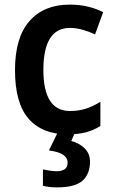

<svg xmlns="http://www.w3.org/2000/svg" viewBox="-20 -572 496 832"><path d="M273 10Q163 10 104 -57.5Q45 -125 45 -268Q45 -410 108 -481Q171 -552 281 -552Q328 -552 364.5 -542.5Q401 -533 427 -519L392 -423Q364 -436 336.5 -443.5Q309 -451 283 -451Q168 -451 168 -269Q168 -91 283 -91Q322 -91 353.5 -101.5Q385 -112 415 -131V-26Q385 -7 351.5 1.5Q318 10 273 10ZM370 128Q370 182 337.5 211Q305 240 228 240Q192 240 166 233V162Q179 165 196 167.5Q213 170 226 170Q247 170 260 161.5Q273 153 273 133Q273 90 192 80L231 0H306L289 39Q324 48 347 71Q370 94 370 128Z"/></svg>

Font: Noto Sans Gujarati SemiCondensed SemiBold
Style: Regular
Weight: 600
Width: 4
Designer: Jelle Bosma - Monotype Design Team, Universal Thirst
Foundry: Monotype Imaging Inc.
Version: Version 2.106; ttfautohint (v1.8.4.7-5d5b)